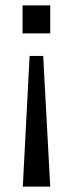

<svg xmlns="http://www.w3.org/2000/svg" viewBox="-20 -507 269 707"><path d="M63 -384V-487H165V-384ZM89 -301H139L165 180H64Z"/></svg>

Font: wassup Sans
Style: Regular
Weight: 400
Version: Version 2.001